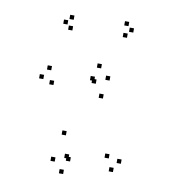

<svg xmlns="http://www.w3.org/2000/svg" viewBox="-83 -809 787 891"><g transform="rotate(10 310.0 -364.0)"><path d="M500.5 -38.5V-58.5H480.5V-38.5ZM530 -83V-103H510V-83ZM470.5 -97.5V-117.5H450.5V-97.5ZM296 -52.5V-72.5H276V-52.5ZM286.5 -64V-84H266.5V-64ZM395.5 -366.5V-386.5H375.5V-366.5ZM411.5 -454V-474H391.5V-454ZM363 -503V-523H343V-503ZM136.5 -454V-474H116.5V-454ZM107.5 -407.5V-427.5H87.5V-407.5ZM158.5 -388.5V-408.5H138.5V-388.5ZM341.5 -440V-460H321.5V-440ZM351 -428.5V-448.5H331V-428.5ZM256 -168.5V-188.5H236V-168.5ZM226 -39.5V-59.5H206V-39.5ZM274.5 10.5V-9.5H254.5V10.5ZM456.5 -663.5V-683.5H436.5V-663.5ZM481 -692.5V-712.5H461V-692.5ZM454 -718V-738H434V-718ZM198.5 -703V-723H178.5V-703ZM174 -676.5V-696.5H154V-676.5ZM201 -653V-673H181V-653Z"/></g></svg>

Font: Monaspace Radon Dots Var
Style: Regular
Weight: 400
Designer: Riley Cran and the Lettermatic Team
Version: Version 1.100 (Monaspace Radon Dots)